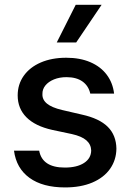

<svg xmlns="http://www.w3.org/2000/svg" viewBox="-20 -781 550 811"><path d="M260.7 -455.1Q231.4 -455.1 208 -445.6Q184.6 -436 171.6 -419.9Q158.7 -403.8 159.2 -383.8Q158.2 -359.9 178.5 -343.3Q198.7 -326.7 242.2 -316.4L326.2 -296.9Q399.4 -280.8 435.1 -245.4Q470.7 -210 471.7 -153.3Q471.2 -105.5 445.1 -68.1Q418.9 -30.8 370.1 -10Q321.3 10.7 254.9 10.7Q160.2 10.7 104.5 -29.8Q48.8 -70.3 39.1 -144.5H145.5Q158.7 -73.2 253.9 -73.2Q304.7 -73.2 334.7 -92.5Q364.7 -111.8 365.2 -145.5Q364.3 -171.4 344.5 -188.5Q324.7 -205.6 283.2 -214.8L200.2 -232.4Q128.4 -248.5 91.6 -285.6Q54.7 -322.8 54.7 -377.9Q54.7 -424.8 80.3 -460.9Q106 -497.1 152.3 -517.1Q198.7 -537.1 259.8 -537.1Q317.9 -537.1 361.6 -518.3Q405.3 -499.5 430.9 -465.3Q456.5 -431.2 461.9 -385.7H361.3Q354 -418.5 328.4 -436.8Q302.7 -455.1 260.7 -455.1ZM299.8 -760.7H409.2L301.8 -601.6H219.7Z"/></svg>

Font: Pretendard GOV Medium
Style: Regular
Weight: 500
Designer: Base glyphs from Inter by Rasmus Andersson; Hangeul glyphs from Noto Sans CJK(Source Han Sans) by Jang Soo-young and Kan
Foundry: Kil Hyung-jin
Version: Version 1.309